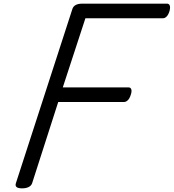

<svg xmlns="http://www.w3.org/2000/svg" viewBox="-20 -1018 952 1052"><path d="M101 14Q58 14 67 -14L377 -970Q382 -984 395.5 -991Q409 -998 431 -998H895Q906 -998 910 -988Q914 -978 909 -958Q903 -938 893.5 -928Q884 -918 873 -918H448L324 -539H685Q696 -539 699.5 -528Q703 -517 696 -497Q690 -478 680 -468.5Q670 -459 659 -459H299L156 -14Q151 0 136.5 7Q122 14 101 14Z"/></svg>

Font: Playwrite AU VIC
Style: Regular
Weight: 400
Designer: Veronika Burian, José Scaglione
Foundry: TypeTogether
Version: Version 1.002